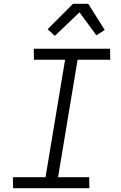

<svg xmlns="http://www.w3.org/2000/svg" viewBox="-20 -992 640 1012"><path d="M451 0H49L48 -58H220L323 -677H159L158 -735H560L561 -677H389L286 -58H450ZM269 -803 231 -838 365 -972H445L532 -834L488 -806L399 -927Z"/></svg>

Font: Iosevka HT Light Extended
Style: Italic
Weight: 300
Width: 7
Italic angle: -9°
Monospace: yes
Designer: Belleve Invis
Foundry: Belleve Invis
Version: Version 32.3.0; ttfautohint (v1.8.4)